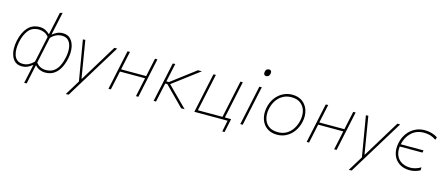

<svg xmlns="http://www.w3.org/2000/svg" viewBox="-56 -1427 5362 2309"><g transform="rotate(15 2625.0 -272.5)"><path d="M275 194Q287 138 298.5 85.2Q310 32.5 322.5 -26.5L325.5 -40.5H320.5Q290.5 -16 261.5 -3.5Q232.5 9 197 9Q147 9 115 -15Q83 -39 66.8 -79.5Q50.5 -120 48.8 -170Q47 -220 58 -272Q81.5 -382 138 -443Q194.5 -504 283.5 -504Q324.5 -504 355.8 -487.8Q387 -471.5 407 -451.5H412L421 -493.5Q435 -558 447.8 -617.5Q460.5 -677 472 -731L504 -739Q491 -678 478.2 -618.5Q465.5 -559 451.5 -494.5L443 -455H448Q470 -474 501 -489Q532 -504 572.5 -504Q634.5 -504 670.2 -465Q706 -426 716.2 -362.8Q726.5 -299.5 711 -226Q696.5 -157 667.8 -104Q639 -51 593.8 -21Q548.5 9 483.5 9Q451 9 416.2 -5.2Q381.5 -19.5 361.5 -45.5H356.5L352.5 -27Q340 31 329 83.2Q318 135.5 306 192ZM199 -23Q239 -23 271 -39.2Q303 -55.5 335 -87.5L404.5 -413.5Q380 -444.5 348.2 -458.2Q316.5 -472 282 -472Q200 -472 154.2 -416.2Q108.5 -360.5 88.5 -266Q79 -221 79 -177.5Q79 -134 91 -99.2Q103 -64.5 129.2 -43.8Q155.5 -23 199 -23ZM484 -23Q544 -23 582.8 -50.2Q621.5 -77.5 644.8 -124.8Q668 -172 680.5 -232Q694 -295 687.8 -349.8Q681.5 -404.5 652.8 -438.2Q624 -472 569 -472Q533 -472 498.5 -456.8Q464 -441.5 433 -407.5L364 -83.5Q385.5 -53.5 416.5 -38.2Q447.5 -23 484 -23Z M793 194Q821 148 850 100.8Q879 53.5 907 7.5Q899 -40.5 890.5 -90Q882 -139.5 874 -187L859 -276Q850 -329.5 840.5 -385.2Q831 -441 822 -494L852 -496Q864 -423.5 875.2 -355Q886.5 -286.5 898.5 -214L928 -35H934L1044 -215.5Q1087.5 -287 1129.5 -355.5Q1171.5 -424 1214 -494H1249Q1224.5 -454 1201.8 -416.8Q1179 -379.5 1151.5 -334.8Q1124 -290 1086 -228L1001 -89Q942.5 6.5 902.2 72.2Q862 138 829 192Z M1272.5 0Q1284.5 -56.5 1295.8 -108.8Q1307 -161 1319.5 -221L1330 -270.5Q1343 -332 1354.2 -385Q1365.5 -438 1377.5 -494L1408 -496Q1396 -439.5 1384.5 -385.8Q1373 -332 1360 -270.5L1359 -265H1671.5L1672.5 -270.5Q1685.5 -332 1696.8 -385Q1708 -438 1720 -494H1750Q1738 -438 1726.8 -385Q1715.5 -332 1702.5 -270.5L1692 -221Q1679.5 -161 1668.2 -108.8Q1657 -56.5 1645 0H1615Q1627 -56.5 1638.2 -108.8Q1649.5 -161 1662 -221L1665 -236H1352.5L1349.5 -221Q1337 -161 1325.8 -108.8Q1314.5 -56.5 1302.5 0Z M1835 0Q1847 -56.5 1858.2 -108.5Q1869.5 -160.5 1882.5 -221L1893 -270.5Q1906 -331.5 1917.5 -384.8Q1929 -438 1941 -494L1972 -496Q1960 -440 1948.2 -386Q1936.5 -332 1923.5 -271L1922.5 -266H1954L2059.5 -346Q2108.5 -383 2157.5 -420.2Q2206.5 -457.5 2255 -494H2304Q2247.5 -451.5 2190.8 -408.8Q2134 -366 2077 -323L1975 -246L2221 0H2177.5Q2141 -37 2105 -73.5Q2069 -110 2032 -147L1942 -238H1916.5L1912.5 -220.5Q1899.5 -160 1888.2 -108.2Q1877 -56.5 1865 0Z M2727.5 141 2756 0H2342Q2354 -56.5 2365.2 -108.8Q2376.5 -161 2389 -221L2399.5 -270.5Q2412.5 -332 2423.8 -385Q2435 -438 2447 -494L2477.5 -496Q2465.5 -439.5 2454 -385.8Q2442.5 -332 2429.5 -270.5L2419 -221Q2407.5 -167.5 2398 -122.5Q2388.5 -77.5 2378 -29H2684.5Q2695 -77.5 2704.5 -122.5Q2714 -167.5 2725.5 -221L2736 -270.5Q2749 -332 2760.2 -385Q2771.5 -438 2783.5 -494H2813.5Q2801.5 -438 2790.2 -385Q2779 -332 2766 -270.5L2755.5 -221Q2744 -167 2734.5 -122Q2725 -77 2714.5 -29H2792Q2787.5 -7.5 2783 14Q2778.5 35.5 2773.5 58.5Q2769 80 2764.8 100Q2760.5 120 2756 141Z M2914 0Q2926 -56.5 2937 -108Q2948 -159.5 2961 -221L2971.5 -270.5Q2984.5 -332 2995.8 -385Q3007 -438 3019 -494L3049.5 -495.5Q3037 -438 3026 -385.8Q3015 -333.5 3001.5 -270.5L2991 -221Q2978 -159.5 2967 -108Q2956 -56.5 2944 0ZM3063 -638Q3047.5 -638 3039 -651Q3030.5 -664 3035 -685Q3039.5 -707.5 3052.5 -716.2Q3065.5 -725 3081 -725Q3097.5 -725 3105.5 -712.5Q3113.5 -700 3109 -678Q3104.5 -657 3092.5 -647.5Q3080.5 -638 3063 -638Z M3373 9Q3311.5 9 3267.5 -14.2Q3223.5 -37.5 3197.8 -77.5Q3172 -117.5 3164.5 -168Q3157 -218.5 3168 -273Q3183 -346.5 3222.2 -398.2Q3261.5 -450 3315 -477Q3368.5 -504 3427 -504Q3507 -504 3558 -464.5Q3609 -425 3628 -360.8Q3647 -296.5 3631 -222Q3616.5 -154 3580 -102Q3543.5 -50 3490.5 -20.5Q3437.5 9 3373 9ZM3375 -23Q3436 -23 3482.2 -50.5Q3528.5 -78 3558.2 -124.5Q3588 -171 3600 -228Q3614.5 -296 3599 -351.2Q3583.5 -406.5 3540 -439.2Q3496.5 -472 3427 -472Q3366.5 -472 3319.5 -445.2Q3272.5 -418.5 3241.8 -372Q3211 -325.5 3199 -267Q3185.5 -202.5 3199.8 -146.8Q3214 -91 3257.5 -57Q3301 -23 3375 -23Z M3740.5 0Q3752.5 -56.5 3763.8 -108.8Q3775 -161 3787.5 -221L3798 -270.5Q3811 -332 3822.2 -385Q3833.5 -438 3845.5 -494L3876 -496Q3864 -439.5 3852.5 -385.8Q3841 -332 3828 -270.5L3827 -265H4139.5L4140.5 -270.5Q4153.5 -332 4164.8 -385Q4176 -438 4188 -494H4218Q4206 -438 4194.8 -385Q4183.5 -332 4170.5 -270.5L4160 -221Q4147.5 -161 4136.2 -108.8Q4125 -56.5 4113 0H4083Q4095 -56.5 4106.2 -108.8Q4117.5 -161 4130 -221L4133 -236H3820.5L3817.5 -221Q3805 -161 3793.8 -108.8Q3782.5 -56.5 3770.5 0Z M4316.5 194Q4344.5 148 4373.5 100.8Q4402.5 53.5 4430.5 7.5Q4422.5 -40.5 4414 -90Q4405.5 -139.5 4397.5 -187L4382.5 -276Q4373.5 -329.5 4364 -385.2Q4354.5 -441 4345.5 -494L4375.5 -496Q4387.5 -423.5 4398.8 -355Q4410 -286.5 4422 -214L4451.5 -35H4457.5L4567.5 -215.5Q4611 -287 4653 -355.5Q4695 -424 4737.5 -494H4772.5Q4748 -454 4725.2 -416.8Q4702.5 -379.5 4675 -334.8Q4647.5 -290 4609.5 -228L4524.5 -89Q4466 6.5 4425.8 72.2Q4385.5 138 4352.5 192Z M5025.5 9Q4945.5 9 4891.2 -27.8Q4837 -64.5 4815.5 -128.2Q4794 -192 4810.5 -273Q4824.5 -341 4862 -393Q4899.5 -445 4955 -474.5Q5010.5 -504 5078 -504Q5124 -504 5166.8 -491.5Q5209.5 -479 5239 -457L5228 -425Q5193 -450 5156.5 -461Q5120 -472 5077 -472Q4983.5 -472 4922 -415Q4860.5 -358 4840.5 -265H5125L5118.5 -236H4836Q4828.5 -169.5 4850 -121.8Q4871.5 -74 4917 -48.5Q4962.5 -23 5025.5 -23Q5055.5 -23 5090.5 -33.5Q5125.5 -44 5153 -62V-25Q5133 -12.5 5097 -1.8Q5061 9 5025.5 9Z"/></g></svg>

Font: Commissioner Thin
Style: Italic
Weight: 100
Italic angle: -12°
Designer: Kostas Bartsokas
Foundry: Kostas Bartsokas
Version: Version 1.000; ttfautohint (v1.8.3)